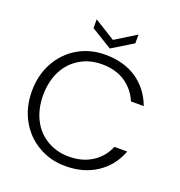

<svg xmlns="http://www.w3.org/2000/svg" viewBox="-155 -1019 1082 1156"><g transform="rotate(20 385.5 -441.5)"><path d="M48 -350C48 -350 48 -350 48 -350C48 -281 63 -220 93 -166C123 -112 164 -70 216 -40C268 -9 326 6 390 6C390 6 390 6 390 6C467 6 534 -12 590 -49C646 -86 687 -137 712 -204C712 -204 630 -204 630 -204C630 -204 630 -204 630 -204C610 -157 580 -121 539 -95C498 -68 448 -55 390 -55C390 -55 390 -55 390 -55C339 -55 293 -67 252 -91C211 -115 178 -149 155 -194C132 -239 120 -291 120 -350C120 -350 120 -350 120 -350C120 -409 132 -462 155 -507C178 -552 211 -586 252 -610C293 -634 339 -646 390 -646C390 -646 390 -646 390 -646C448 -646 498 -633 539 -606C580 -579 610 -542 630 -495C630 -495 712 -495 712 -495C712 -495 712 -495 712 -495C687 -562 646 -615 591 -652C535 -689 468 -707 390 -707C390 -707 390 -707 390 -707C326 -707 268 -692 216 -662C164 -631 123 -589 93 -535C63 -480 48 -419 48 -350ZM535 -889C535 -889 401 -806 401 -806C401 -806 267 -889 267 -889C267 -889 267 -833 267 -833C267 -833 401 -751 401 -751C401 -751 535 -833 535 -833C535 -833 535 -889 535 -889Z"/></g></svg>

Font: wox.body
Style: Regular
Weight: 500
Designer: Ninad Kale (Devanagari), Jonny Pinhorn (Latin)
Foundry: Indian Type Foundry
Version: ""